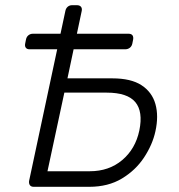

<svg xmlns="http://www.w3.org/2000/svg" viewBox="-20 -720 688 740"><path d="M94 -530Q84 -530 79.5 -536Q75 -542 77 -552L80 -567Q82 -578 89.5 -584Q97 -590 107 -590H475Q486 -590 490.5 -584Q495 -578 493 -567L490 -552Q488 -542 480.5 -536Q473 -530 462 -530ZM110 0Q100 0 95.5 -6Q91 -12 92 -22L232 -678Q234 -688 241 -694Q248 -700 258 -700H276Q287 -700 292 -694Q297 -688 295 -678L240 -418H413Q485 -418 525.5 -391.5Q566 -365 579 -319Q592 -273 579 -214Q568 -163 535.5 -113.5Q503 -64 450 -32Q397 0 324 0ZM163 -60H326Q400 -60 451 -103Q502 -146 517 -217Q532 -290 501.5 -326.5Q471 -363 391 -363H228Z"/></svg>

Font: Rubik Light
Style: Italic
Weight: 300
Italic angle: -12°
Designer: Hubert and Fischer
Foundry: Hubert and Fischer
Version: Version 2.300;gftools[0.9.30]